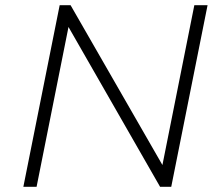

<svg xmlns="http://www.w3.org/2000/svg" viewBox="-20 -720 854 740"><path d="M70 0 210 -700H252L606 -84L729 -700H780L640 0H597L244 -616L121 0Z"/></svg>

Font: Montserrat Light
Style: Italic
Weight: 300
Italic angle: -11.3°
Designer: Julieta Ulanovsky
Foundry: Julieta Ulanovsky
Version: Version 9.000; ttfautohint (v1.8.4.7-5d5b)